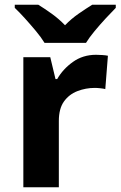

<svg xmlns="http://www.w3.org/2000/svg" viewBox="-20 -786 506 806"><path d="M383 -556Q394 -556 409 -555Q424 -554 433 -552L422 -412Q415 -414 401.5 -415.5Q388 -417 378 -417Q340 -417 305 -403.5Q270 -390 248.5 -360Q227 -330 227 -278V0H78V-546H191L213 -454H220Q244 -496 286 -526Q328 -556 383 -556ZM167 -606Q153 -629 130.5 -656Q108 -683 84.5 -709Q61 -735 42 -753V-766H141Q167 -750 197 -728.5Q227 -707 253 -680Q279 -707 310 -728.5Q341 -750 367 -766H466V-753Q448 -735 424 -709Q400 -683 377.5 -656Q355 -629 341 -606Z"/></svg>

Font: Noto Sans Ol Chiki
Style: Bold
Weight: 700
Designer: Monotype Design Team, Lewis McGuffie
Foundry: Monotype Imaging Inc.
Version: Version 2.003; ttfautohint (v1.8.4.7-5d5b)